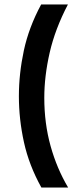

<svg xmlns="http://www.w3.org/2000/svg" viewBox="-20 -715 346 854"><path d="M282 -695Q225 -586 201 -481Q177 -376 177 -280Q177 -166 205 -65.5Q233 35 283 119H164Q109 20 86.5 -82.5Q64 -185 64 -287Q64 -387 86 -490Q108 -593 163 -695Z"/></svg>

Font: Bricolage Grotesque 10pt Medium
Style: Regular
Weight: 500
Designer: Mathieu Triay
Foundry: Atelier Triay
Version: Version 1.000; ttfautohint (v1.8.4.7-5d5b);gftools[0.9.32]